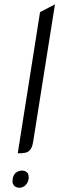

<svg xmlns="http://www.w3.org/2000/svg" viewBox="-20 -708 274 887"><path d="M38.1 124 39.1 115.2 42 106 43.9 102.1 49.8 92.8 56.2 87.9 64.9 83 68.8 82 77.1 80.1H85.9L94.2 82L97.2 83L104 87.9L108.9 92.8L111.8 102.1V106L112.8 115.2L110.8 124L107.9 132.8L106 137.2L100.1 145L94.2 150.9L85.9 155.8L82 157.2L73.2 159.2H64.9L57.1 157.2L53.2 155.8L45.9 150.9L42 145L38.1 137.2V132.8ZM62 0 165 -651.9 233.9 -688 132.8 -50.8 128.9 -34.2 125 -24.9 120.1 -17.1 110.8 -7.8 103 -3.9 94.2 -2 78.1 0Z"/></svg>

Font: Petahja
Style: Italic
Weight: 400
Designer: T. Christopher White
Version: Version 1.1